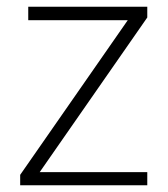

<svg xmlns="http://www.w3.org/2000/svg" viewBox="-20 -551 501 571"><path d="M418 0H40V-31L360 -491H64V-531H418V-499L98 -39H418Z"/></svg>

Font: Noto Sans Oriya ExtraLight
Style: Regular
Weight: 250
Version: Version 2.003